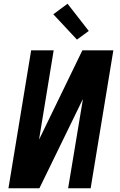

<svg xmlns="http://www.w3.org/2000/svg" viewBox="-20 -1003 640 1023"><path d="M25 0 146 -735H266L188 -259L419 -735H584L463 0H343L422 -476L190 0ZM390 -792 264 -927 340 -983 453 -838Z"/></svg>

Font: Iosevka Aile Oblique
Style: Bold
Weight: 700
Italic angle: -9°
Designer: Belleve Invis
Foundry: Belleve Invis
Version: Version 31.1.0; ttfautohint (v1.8.4)